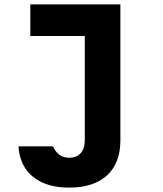

<svg xmlns="http://www.w3.org/2000/svg" viewBox="-20 -635 740 874"><path d="M118 -615H528V4Q528 107 467.5 163Q407 219 295 219Q191 219 130.5 170Q70 121 64 31H221Q233 57 251 70Q269 83 294 83Q329 83 347.5 62Q366 41 366 3V-471H118Z"/></svg>

Font: Martian Mono
Style: Bold
Weight: 700
Designer: Roman Shamin
Foundry: Evil Martians
Version: Version 1.000